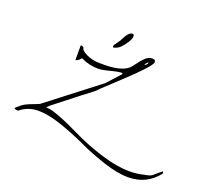

<svg xmlns="http://www.w3.org/2000/svg" viewBox="-147 -958 1380 1271"><g transform="rotate(20 542.5 -322.5)"><path d="M1079.1 12.7Q1083 24.4 1085 24.4Q1006.8 128.9 873 128.9Q798.8 128.9 698.2 95.7Q597.7 62.5 514.6 23.4Q431.6 -15.6 335.4 -48.8Q239.3 -82 167.5 -82Q95.7 -82 40 -36.1Q14.6 -36.1 12.7 -45.9Q45.9 -77.1 67.4 -88.9Q88.9 -100.6 142.6 -120.1L161.1 -127.9L521.5 -406.2L604.5 -498V-506.8Q576.2 -506.8 522.9 -492.7Q469.7 -478.5 443.4 -478.5Q377.9 -478.5 318.4 -507.8Q305.7 -486.3 282.2 -480.5V-585Q302.7 -585 304.7 -574.2Q305.7 -562.5 324.7 -549.3Q343.8 -536.1 369.1 -527.8Q394.5 -519.5 413.1 -518.1Q431.6 -516.6 469.7 -516.6Q581.1 -516.6 631.8 -553.7Q646.5 -564.5 668 -594.7Q689.5 -625 710.9 -645Q732.4 -665 757.8 -665Q773.4 -665 776.9 -659.7Q780.3 -654.3 780.3 -645.5Q780.3 -616.2 564.5 -418Q486.3 -345.7 475.6 -333Q455.1 -319.3 225.6 -138.7L207 -120.1Q210.9 -120.1 214.8 -120.1Q271.5 -120.1 477.5 -19.5Q560.5 20.5 670.9 54.7Q781.2 88.9 870.1 88.9Q921.9 88.9 967.8 77.1Q1009.8 70.3 1022.9 59.6Q1036.1 48.8 1050.8 35.6Q1065.4 22.5 1079.1 12.7ZM736.3 -616.2Q743.2 -623 743.2 -629.4Q743.2 -635.7 731.4 -622.6Q719.7 -609.4 722.2 -609.4Q724.6 -609.4 727.1 -609.4Q729.5 -609.4 736.3 -616.2ZM490.2 -644.5Q485.4 -646.5 485.4 -651.9Q485.4 -657.2 488.8 -663.6Q492.2 -669.9 506.3 -688Q520.5 -706.1 527.3 -722.7Q552.7 -774.4 579.1 -774.4Q589.8 -774.4 589.8 -758.3Q589.8 -742.2 571.8 -713.9Q553.7 -685.5 536.1 -668.5Q518.6 -651.4 490.2 -644.5Z"/></g></svg>

Font: Dawning of a New Day
Style: Regular
Weight: 400
Designer: Kimberly Geswein
Foundry: Kimberly Geswein
Version: Version 1.002 2010